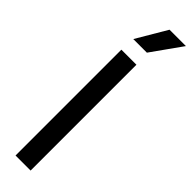

<svg xmlns="http://www.w3.org/2000/svg" viewBox="-320 -921 907 907"><g transform="rotate(45 133.5 -467.5)"><path d="M63.5 -707H164.1V0H63.5ZM67.9 -782.2 157.7 -934.6H267.1L158.7 -782.2Z"/></g></svg>

Font: Wanted Sans Medium
Style: Regular
Weight: 500
Designer: Original Design by Kil Hyung-jin and Kang Hanbin, Wanted Lab, Inc; Hangeul from Source Han Sans by Jang Soo-young and Ka
Foundry: Wanted Lab, Inc.
Version: Version 1.001